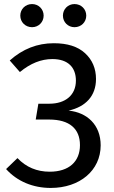

<svg xmlns="http://www.w3.org/2000/svg" viewBox="-20 -914 561 946"><path d="M138 -894C105 -894 80 -869 80 -837C80 -805 105 -780 138 -780C170 -780 195 -805 195 -837C195 -869 170 -894 138 -894ZM347 -894C315 -894 290 -869 290 -837C290 -805 315 -780 347 -780C380 -780 405 -805 405 -837C405 -869 380 -894 347 -894ZM230 12C373 12 476 -74 476 -198C476 -299 409 -360 318 -369C402 -388 453 -441 453 -525C453 -576 435 -619 399 -652C363 -685 312 -701 245 -701C164 -701 92 -673 28 -616L78 -559C130 -602 183 -623 238 -623C317 -623 354 -580 354 -517C354 -446 303 -403 223 -403H169L156 -325H222C322 -325 374 -280 374 -199C374 -118 320 -68 225 -68C162 -68 109 -90 66 -135L10 -81C65 -20 143 12 230 12Z"/></svg>

Font: Fira Sans
Style: Regular
Weight: 400
Designer: Carrois Corporate & Edenspiekermann AG
Foundry: Carrois Corporate GbR & Edenspiekermann AG
Version: Version 4.203